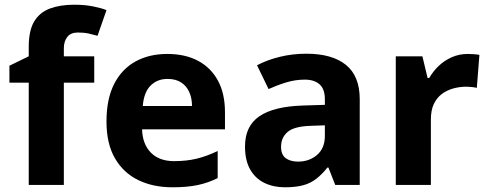

<svg xmlns="http://www.w3.org/2000/svg" viewBox="-20 -785 2076 815"><path d="M380 -434H251V0H102V-434H20V-506L102 -546V-586Q102 -656 125.5 -694.5Q149 -733 192.5 -749Q236 -765 295 -765Q339 -765 374.5 -758Q410 -751 432 -742L394 -633Q377 -638 357 -642.5Q337 -647 311 -647Q280 -647 265.5 -628Q251 -609 251 -580V-546H380Z M690 -556Q766 -556 820.5 -527Q875 -498 905 -443Q935 -388 935 -308V-236H583Q585 -173 620.5 -137Q656 -101 719 -101Q772 -101 815 -111.5Q858 -122 904 -144V-29Q864 -9 819.5 0.5Q775 10 712 10Q630 10 567 -20.5Q504 -51 468 -113Q432 -175 432 -269Q432 -365 464.5 -428.5Q497 -492 555 -524Q613 -556 690 -556ZM691 -450Q648 -450 619.5 -422Q591 -394 586 -335H795Q795 -368 783.5 -394Q772 -420 749 -435Q726 -450 691 -450Z M1280 -557Q1390 -557 1448.5 -509.5Q1507 -462 1507 -364V0H1403L1374 -74H1370Q1347 -45 1322.5 -26Q1298 -7 1266.5 1.5Q1235 10 1189 10Q1141 10 1102.5 -8.5Q1064 -27 1042 -65.5Q1020 -104 1020 -163Q1020 -250 1081 -291.5Q1142 -333 1264 -337L1359 -340V-364Q1359 -407 1336.5 -427Q1314 -447 1274 -447Q1234 -447 1196 -435.5Q1158 -424 1120 -407L1071 -508Q1115 -531 1168.5 -544Q1222 -557 1280 -557ZM1301 -251Q1229 -249 1201 -225Q1173 -201 1173 -162Q1173 -128 1193 -113.5Q1213 -99 1245 -99Q1293 -99 1326 -127.5Q1359 -156 1359 -208V-253Z M1965 -556Q1976 -556 1991 -555Q2006 -554 2015 -552L2004 -412Q1997 -414 1983.5 -415.5Q1970 -417 1960 -417Q1931 -417 1904 -409.5Q1877 -402 1855.5 -386Q1834 -370 1821.5 -343.5Q1809 -317 1809 -278V0H1660V-546H1773L1795 -454H1802Q1818 -482 1842 -505Q1866 -528 1897.5 -542Q1929 -556 1965 -556Z"/></svg>

Font: Noto Sans Kannada
Style: Regular
Weight: 400
Designer: Jelle Bosma - Monotype Design Team
Foundry: Monotype Imaging Inc.
Version: Version 2.003